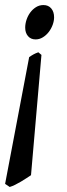

<svg xmlns="http://www.w3.org/2000/svg" viewBox="-45 -474 265 756"><path d="M54.2 -365.2Q54.2 -379.9 59.3 -395.8Q64.5 -411.6 74 -424.6Q83.5 -437.5 96.7 -445.8Q109.9 -454.1 126 -454.1Q145.5 -454.1 156.7 -440.9Q168 -427.7 168 -405.8Q168 -391.6 162.4 -376.2Q156.7 -360.8 147 -348.1Q137.2 -335.4 123.8 -327.1Q110.4 -318.8 95.2 -318.8Q76.2 -318.8 65.2 -331.8Q54.2 -344.7 54.2 -365.2ZM77.1 215.8Q69.8 220.7 59.3 227.5Q48.8 234.4 37.4 241.2Q25.9 248 14.4 253.7Q2.9 259.3 -6.8 262.2L-24.9 250L69.8 -249Q79.6 -255.9 87.2 -260Q94.7 -264.2 106 -268.1L118.2 -257.8Z"/></svg>

Font: Gentium Plus Phon
Style: Italic
Weight: 400
Italic angle: -8°
Designer: J. Victor Gaultney, Annie Olsen, Iska Routamaa, Becca Hirsbrunner
Foundry: SIL International
Version: Version 5.000